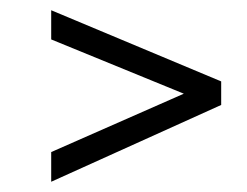

<svg xmlns="http://www.w3.org/2000/svg" viewBox="-20 -411 482 375"><path d="M412 -206 80 -56V-114L339 -228L80 -334V-391L412 -252Z"/></svg>

Font: Wallpoet
Style: Regular
Weight: 400
Designer: Lars Berggren
Foundry: Lars Berggren
Version: Version 1.000